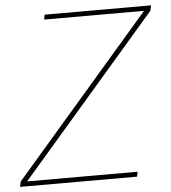

<svg xmlns="http://www.w3.org/2000/svg" viewBox="-73 -745 705 791"><g transform="rotate(-5 279.5 -349.0)"><path d="M466 -20 462 0H-22L-17 -22L550 -678H137L141 -698H581L576 -676L9 -20Z"/></g></svg>

Font: IBM Plex Sans Thin
Style: Italic
Weight: 100
Italic angle: -11.31°
Designer: Mike Abbink, Paul van der Laan, Pieter van Rosmalen
Foundry: Bold Monday
Version: Version 3.0